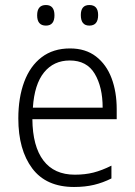

<svg xmlns="http://www.w3.org/2000/svg" viewBox="-20 -735 536 765"><path d="M259 -542Q321 -542 362.5 -510Q404 -478 424.5 -423.5Q445 -369 445 -300V-260H109Q110 -152 153 -95.5Q196 -39 278 -39Q319 -39 352.5 -47.5Q386 -56 424 -75V-24Q390 -7 354.5 1.5Q319 10 275 10Q164 10 108.5 -64Q53 -138 53 -263Q53 -346 76.5 -409Q100 -472 146 -507Q192 -542 259 -542ZM258 -494Q194 -494 155.5 -446.5Q117 -399 111 -306H389Q389 -388 357.5 -441Q326 -494 258 -494ZM128 -674Q128 -715 163 -715Q197 -715 197 -674Q197 -633 163 -633Q128 -633 128 -674ZM302 -675Q302 -715 336 -715Q371 -715 371 -675Q371 -633 336 -633Q302 -633 302 -675Z"/></svg>

Font: Noto Sans Khmer UI SemiCondensed Light
Style: Regular
Weight: 300
Width: 4
Designer: Danh Hong and the Monotype Design Team
Foundry: Monotype Imaging Inc.
Version: Version 2.002; ttfautohint (v1.8.4.7-5d5b)